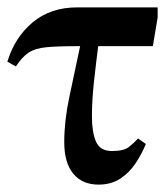

<svg xmlns="http://www.w3.org/2000/svg" viewBox="-32 -491 448 520"><path d="M235 9Q191 9 166.5 -20.5Q142 -50 142 -106Q142 -163 155.5 -227Q169 -291 185 -366H177Q123 -366 93 -363Q63 -360 45.5 -348.5Q28 -337 11 -311L-12 -324Q8 -390 56.5 -430.5Q105 -471 177 -471H395V-444L382 -366H234Q228 -320 222.5 -270Q217 -220 217 -175Q217 -133 228 -107.5Q239 -82 271 -82Q303 -82 316.5 -92.5Q330 -103 342 -116L363 -101Q352 -74 335 -48.5Q318 -23 293.5 -7Q269 9 235 9Z"/></svg>

Font: STIX Two Text SemiBold
Style: Regular
Weight: 600
Designer: Ross Mills, John Hudson & Paul Hanslow, Tiro Typeworks Ltd; with prior portions MicroPress Inc., and Coen Hoffman.
Foundry: Tiro Typeworks Ltd
Version: Version 2.13 b171